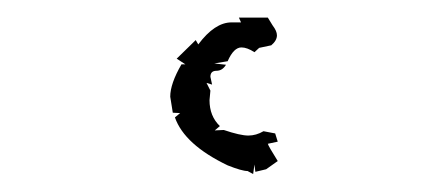

<svg xmlns="http://www.w3.org/2000/svg" viewBox="-20 -642 484 217"><path d="M288.1 -613.3Q293 -606.9 293 -602.1Q293 -596.2 286.6 -590.8L272.9 -587.9L267.6 -583Q259.3 -588.4 252.9 -588.4Q244.1 -588.4 237.3 -572.8L222.2 -570.3L235.4 -568.8Q231.4 -562 224.6 -562Q217.8 -562 217.8 -555.2L219.7 -546.4L213.4 -548.3L217.8 -539.6L216.8 -528.8Q216.8 -510.7 228.5 -499.5L222.7 -494.6L232.9 -495.1Q251.5 -488.8 260.7 -488.8Q269.5 -488.8 277.8 -493.7L291 -491.2L293.9 -481.9L282.7 -479.5Q283.2 -477.1 293.9 -460L280.8 -450.7L268.6 -447.8L267.6 -456.1L266.1 -445.3L259.8 -448.7Q253.4 -448.7 237.3 -455.1Q188.5 -478.5 177.7 -509.3L183.6 -514.2L175.3 -514.6L172.4 -532.7Q172.4 -547.4 185.1 -569.3H189.5L179.7 -575.7L201.2 -596.7L204.1 -591.8Q222.7 -616.7 241.7 -616.7H252.4L250 -622.1H282.7Z"/></svg>

Font: Truetypewriter PolyglOTT
Style: Regular
Weight: 400
Designer: Sergey Beatoff a.k.a. Sam_T
Version: Version 3.76